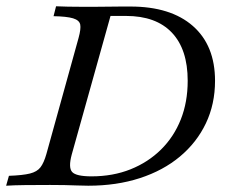

<svg xmlns="http://www.w3.org/2000/svg" viewBox="-26 -591 743 611"><path d="M-6.5 0 2.4 -31.5Q46.5 -33.1 69.3 -38.8Q92.1 -44.5 102.8 -58.6Q113.6 -72.7 121.6 -100.8L224 -470.2Q232 -499.2 229.3 -512.9Q226.5 -526.6 206.6 -532.7Q186.6 -538.7 144.4 -539.5L152.4 -571Q170.1 -570.2 190.3 -569.8Q210.5 -569.4 232.6 -569.4Q254.7 -569.4 277.9 -569.4Q300.1 -569.4 321.2 -569.8Q342.4 -570.2 359.9 -570.2Q377.4 -570.2 389.1 -570.2Q517.2 -570.2 587.8 -508.3Q658.3 -446.4 658.3 -333.8Q658.3 -259.8 629.2 -198.6Q600.1 -137.5 546.6 -92.8Q493.2 -48.2 419 -24.1Q344.9 0 254.9 0Q238.9 0 219.8 -0.8Q200.6 -1.6 179.6 -2Q158.7 -2.4 133.4 -2.4Q89.8 -2.4 53.9 -2Q18.1 -1.6 -6.5 0ZM265.3 -29.8Q333.4 -29.8 389.4 -52.2Q445.4 -74.6 486.4 -115.1Q527.4 -155.6 549.4 -211Q571.3 -266.3 571.3 -334Q571.3 -434.1 520.9 -487.2Q470.5 -540.3 374.9 -540.3H325.7L202.3 -99.3Q191 -57.4 203.7 -43.6Q216.4 -29.8 265.3 -29.8Z"/></svg>

Font: Playfair 5pt SemiExpanded Light 12pt
Style: Italic
Weight: 300
Italic angle: -15.6°
Version: Version 2.000;gftools[0.9.28]